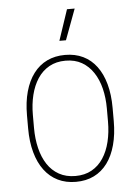

<svg xmlns="http://www.w3.org/2000/svg" viewBox="-53 -774 590 827"><g transform="rotate(-5 242.0 -361.0)"><path d="M56.6 -236.3V-293Q56.6 -350.6 69.3 -396Q82 -441.4 106 -473.1Q129.9 -504.9 164.3 -521.5Q198.7 -538.1 242.2 -538.1Q286.1 -538.1 320.3 -521.5Q354.5 -504.9 378.2 -473.1Q401.9 -441.4 414.3 -396Q426.8 -350.6 426.8 -293V-236.3Q426.8 -178.7 414.3 -132.8Q401.9 -86.9 378.2 -54.9Q354.5 -22.9 320.3 -6.1Q286.1 10.7 242.2 10.7Q198.7 10.7 164.3 -6.1Q129.9 -22.9 106 -54.9Q82 -86.9 69.3 -132.8Q56.6 -178.7 56.6 -236.3ZM82 -293V-236.3Q82 -189.5 91.8 -148.9Q101.6 -108.4 121.3 -78.4Q141.1 -48.3 171.4 -31.5Q201.7 -14.6 242.2 -14.6Q282.7 -14.6 312.7 -31.5Q342.8 -48.3 362.5 -78.4Q382.3 -108.4 392.1 -148.9Q401.9 -189.5 401.9 -236.3V-293Q401.9 -338.9 392.1 -378.7Q382.3 -418.5 362.3 -448.7Q342.3 -479 312.5 -496.1Q282.7 -513.2 242.2 -513.2Q201.7 -513.2 171.4 -496.1Q141.1 -479 121.3 -448.7Q101.6 -418.5 91.8 -378.7Q82 -338.9 82 -293ZM223.6 -600.6 268.1 -733.4H301.3L252 -600.6Z"/></g></svg>

Font: Roboto Condensed Thin
Style: Regular
Weight: 250
Width: 3
Designer: Christian Robertson
Foundry: Google
Version: Version 3.009; 2024